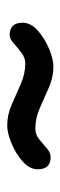

<svg xmlns="http://www.w3.org/2000/svg" viewBox="165 -968 170 540"><g transform="rotate(-90 250.0 -698.0)"><path d="M333 -632.8Q302.7 -632.8 273.9 -645.5Q245.1 -658.2 216.3 -670.9Q187.5 -683.6 158.2 -683.6Q141.6 -683.6 128.4 -672.9Q115.2 -662.1 103 -651.4Q90.8 -640.6 78.1 -640.6Q43.9 -640.6 43.9 -676.8Q43.9 -700.2 66.4 -719.7Q88.9 -739.3 117.7 -751Q146.5 -762.7 167 -762.7Q197.3 -762.7 226.1 -750Q254.9 -737.3 283.7 -724.6Q312.5 -711.9 341.8 -711.9Q357.4 -711.9 371.6 -722.7Q385.7 -733.4 398.4 -744.6Q411.1 -755.9 420.9 -755.9Q456.1 -755.9 456.1 -719.7Q456.1 -696.3 434.1 -676.8Q412.1 -657.2 382.8 -645Q353.5 -632.8 333 -632.8Z"/></g></svg>

Font: Kosugi Maru
Style: Regular
Weight: 400
Designer: MOTOYA
Version: Version 4.002